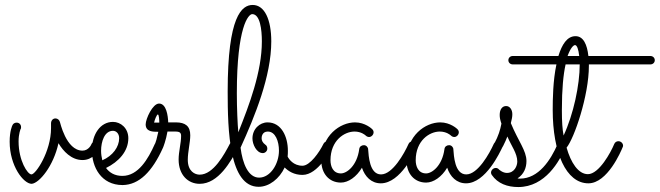

<svg xmlns="http://www.w3.org/2000/svg" viewBox="-20 -732 2663 775"><path d="M216 -154C235 -122 268 -86 313 -86C353 -86 376 -118 383 -137C384 -139 385 -141 385 -144C385 -153 376 -162 366 -162C358 -162 352 -157 349 -150C349 -149 338 -124 313 -124C246 -124 222 -242 222 -239C220 -248 212 -254 204 -254C193 -254 186 -245 186 -234C186 -228 186 -222 186 -215C186 -120 124 -28 107 -28C91 -28 55 -84 55 -161C55 -193 63 -210 63 -211C65 -213 65 -216 65 -219C65 -229 58 -237 47 -237C41 -237 34 -234 31 -228C29 -225 19 -203 19 -160C19 -62 75 10 108 10C139 7 196 -62 216 -154Z M408 -54C459 -79 498 -121 498 -174C498 -215 467 -240 436 -240C385 -240 351 -190 351 -125C351 -58 388 15 475 15C541 14 594 -38 638 -136C639 -138 640 -141 640 -144C640 -152 632 -162 622 -162C615 -162 608 -158 605 -151C578 -90 538 -22 474 -22C443 -22 422 -35 408 -54ZM393 -85C390 -97 388 -111 388 -123C388 -161 402 -204 436 -204C449 -204 461 -193 461 -174C461 -139 435 -103 393 -85Z M656 -201C668 -201 679 -201 688 -201C707 -201 711 -195 711 -183C711 -154 701 -120 701 -88C701 -26 739 10 786 10C862 10 912 -81 941 -135C942 -138 943 -141 943 -144C943 -152 936 -162 924 -162C918 -162 911 -158 908 -152C886 -110 842 -27 786 -27C767 -27 738 -40 738 -87C738 -119 748 -157 748 -186C748 -223 728 -238 690 -238C681 -238 670 -238 659 -238C658 -264 652 -314 622 -314C596 -314 568 -252 568 -230C568 -200 597 -200 619 -200C607 -143 603 -151 603 -143C603 -133 612 -125 621 -125C628 -125 635 -129 638 -136C639 -138 650 -166 656 -201ZM623 -237C618 -237 607 -237 602 -237C604 -248 613 -270 617 -270C622 -270 623 -246 623 -237Z M1319 -135C1320 -138 1321 -141 1321 -143C1321 -153 1313 -162 1303 -162C1296 -162 1289 -158 1286 -152C1269 -117 1231 -63 1201 -63C1164 -63 1146 -90 1141 -100C1142 -108 1142 -116 1142 -124C1142 -180 1116 -238 1060 -238C1028 -238 999 -211 999 -173C999 -150 1015 -114 1041 -114C1050 -114 1059 -122 1059 -132C1059 -139 1056 -145 1051 -148C1040 -156 1036 -165 1036 -174C1036 -178 1037 -201 1061 -201C1092 -201 1106 -161 1106 -124C1106 -70 1071 -15 1026 -15C982 -15 959 -72 951 -136C1009 -263 1075 -425 1075 -565C1075 -653 1048 -712 1000 -712C956 -712 899 -667 899 -363C899 -205 905 22 1024 22C1067 22 1108 -11 1129 -56C1144 -41 1167 -26 1201 -26C1264 -26 1314 -125 1319 -135ZM942 -198C939 -228 936 -296 936 -355C936 -625 983 -675 998 -675C1030 -675 1037 -612 1037 -565C1037 -442 986 -308 942 -198Z M1663 -136C1664 -139 1664 -141 1664 -143C1664 -152 1657 -162 1646 -162C1639 -162 1632 -158 1629 -151C1612 -113 1565 -28 1518 -28C1471 -28 1468 -104 1466 -129C1466 -138 1458 -146 1449 -146C1439 -146 1431 -140 1430 -130C1421 -63 1380 -32 1356 -32C1324 -32 1314 -61 1314 -85C1314 -165 1370 -201 1411 -201C1438 -201 1454 -187 1456 -185C1460 -181 1465 -179 1470 -179C1479 -179 1488 -188 1488 -198C1488 -203 1486 -207 1482 -211C1481 -212 1454 -238 1413 -238C1353 -238 1277 -185 1277 -83C1277 -32 1308 5 1356 5C1386 5 1419 -18 1441 -55C1453 -19 1479 8 1517 8C1597 8 1655 -120 1663 -136Z M2007 -136C2008 -139 2008 -141 2008 -143C2008 -152 2001 -162 1990 -162C1983 -162 1976 -158 1973 -151C1956 -113 1909 -28 1862 -28C1815 -28 1812 -104 1810 -129C1810 -138 1802 -146 1793 -146C1783 -146 1775 -140 1774 -130C1765 -63 1724 -32 1700 -32C1668 -32 1658 -61 1658 -85C1658 -165 1714 -201 1755 -201C1782 -201 1798 -187 1800 -185C1804 -181 1809 -179 1814 -179C1823 -179 1832 -188 1832 -198C1832 -203 1830 -207 1826 -211C1825 -212 1798 -238 1757 -238C1697 -238 1621 -185 1621 -83C1621 -32 1652 5 1700 5C1730 5 1763 -18 1785 -55C1797 -19 1823 8 1861 8C1941 8 1999 -120 2007 -136Z M2028 -181C2044 -143 2068 -113 2068 -80C2068 -63 2057 -34 2026 -34C2010 -34 1996 -46 1994 -48C1991 -52 1986 -54 1981 -54C1971 -54 1962 -45 1962 -35C1962 -32 1963 -29 1965 -26C1989 9 2028 23 2072 23C2181 23 2240 -83 2261 -136C2262 -139 2263 -141 2263 -144C2263 -152 2256 -162 2245 -162C2239 -162 2234 -158 2231 -151C2203 -86 2154 -11 2079 -11C2076 -11 2073 -11 2069 -12C2095 -29 2105 -55 2105 -82C2105 -124 2072 -162 2042 -235C2046 -251 2048 -260 2048 -271C2048 -289 2038 -304 2023 -304C2007 -304 1997 -290 1997 -268C1997 -257 1999 -248 2004 -233C1999 -207 1992 -184 1975 -152C1973 -147 1972 -146 1972 -142C1972 -133 1979 -125 1990 -125C2000 -125 2005 -132 2011 -143C2018 -157 2024 -170 2028 -181Z M2623 -489C2623 -499 2615 -506 2605 -506H2355C2350 -552 2335 -586 2303 -586C2269 -586 2248 -552 2234 -506H2050C2040 -506 2032 -499 2032 -489C2032 -479 2040 -472 2050 -472H2226C2212 -407 2211 -331 2211 -288C2211 -116 2265 8 2355 8C2432 8 2487 -122 2493 -137C2494 -139 2495 -141 2495 -144C2495 -153 2487 -162 2476 -162C2469 -162 2462 -158 2459 -150C2446 -118 2398 -29 2353 -29C2314 -29 2284 -76 2267 -136C2298 -174 2357 -346 2357 -466V-472H2605C2615 -472 2623 -479 2623 -489ZM2255 -185C2250 -210 2248 -241 2248 -288C2248 -373 2254 -432 2263 -472H2320C2320 -389 2295 -271 2255 -185ZM2301 -550C2309 -550 2315 -533 2318 -506H2271C2283 -539 2295 -550 2301 -550Z"/></svg>

Font: Sacramento
Style: Regular
Weight: 400
Designer: Astigmatic (AOETI)
Foundry: Astigmatic (AOETI)
Version: Version 1.000